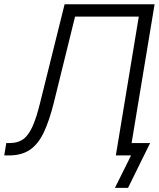

<svg xmlns="http://www.w3.org/2000/svg" viewBox="-37 -748 764 924"><path d="M-16.6 0 -6.8 -59.6H10.3Q47.4 -59.6 73 -76.9Q98.6 -94.2 118.4 -137Q138.2 -179.7 156.7 -255.9L273.9 -727.5H707L586.4 0H520.5L630.9 -668H324.2L221.7 -252.4Q200.2 -166.5 173.6 -110.6Q147 -54.7 107.2 -27.3Q67.4 0 5.9 0ZM516.1 156.2 593.8 0H552.2L562 -59.6H685.5L579.1 156.2Z"/></svg>

Font: Inter Display Light
Style: Italic
Weight: 300
Italic angle: -9.39999°
Designer: Rasmus Andersson
Foundry: rsms
Version: Version 4.000;git-a52131595